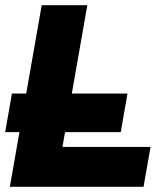

<svg xmlns="http://www.w3.org/2000/svg" viewBox="-26 -721 626 741"><path d="M311 -701H135L12 0H528L555 -154H215ZM466 -360H20L-6 -211H440Z"/></svg>

Font: Geom ExtraBold
Style: Bold Italic
Weight: 800
Italic angle: -10°
Version: Version 1.102